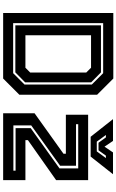

<svg xmlns="http://www.w3.org/2000/svg" viewBox="220 -960 740 1220"><g transform="rotate(90 590.0 -350.0)"><path d="M62.5 0V-700H479L582 -597V-103L479 0ZM204 -141.5H410.5L441 -172V-528L410.5 -558.5H204ZM127 -63.5H445L517 -135.5V-563.5L445 -635.5H127ZM141 -77.5V-621.5H440L503 -559.5V-139.5L440 -77.5ZM777 -65H1064.5V-79H794V-175L1050 -358V-477H769V-463H1033V-362L777 -178.5ZM699.5 0V-199.5L957 -383.5V-398.5H709V-540H1124.5V-336.5L870.5 -157.5V-141.5H1124.5V0ZM849 -556 737 -698H875.5L912 -644L948.5 -698H1087L975 -556ZM880 -595H942L984.5 -653H969L935 -606H887L853 -653H837.5Z"/></g></svg>

Font: Tourney
Style: Bold
Weight: 700
Designer: Tyler Finck
Foundry: Etcetera Type Co
Version: Version 1.015